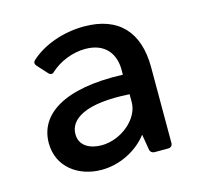

<svg xmlns="http://www.w3.org/2000/svg" viewBox="-79 -561 680 655"><g transform="rotate(-15 261.0 -233.0)"><path d="M270.5 -476.6C196.3 -476.6 124 -450.2 79.1 -408.2C73.2 -402.3 74.2 -394.5 81.1 -387.7L111.3 -354.5C118.2 -346.7 126 -346.7 132.8 -354.5C163.1 -381.8 209 -401.4 254.9 -401.4C325.2 -401.4 358.4 -356.4 356.4 -294.9V-283.2C147.5 -291 51.8 -222.7 51.8 -123C51.8 -37.1 123 11.7 203.1 11.7C265.6 11.7 328.1 -18.6 366.2 -67.4H367.2L376 -14.6C377 -5.9 383.8 0 392.6 0H440.4C450.2 0 456.1 -5.9 456.1 -15.6V-283.2C456.1 -407.2 392.6 -476.6 270.5 -476.6ZM224.6 -69.3C187.5 -69.3 147.5 -85 147.5 -128.9C147.5 -181.6 206.1 -222.7 361.3 -212.9V-184.6C361.3 -126 293.9 -69.3 224.6 -69.3Z"/></g></svg>

Font: Ed Sans Neue Medium
Style: Regular
Weight: 500
Designer: Stephen Hutchings
Version: Version 1.004;PS 001.004;hotconv 1.0.88;makeotf.lib2.5.64775